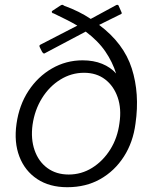

<svg xmlns="http://www.w3.org/2000/svg" viewBox="-20 -772 638 802"><path d="M546 -256Q536 -178 497.5 -118Q459 -58 399 -24Q339 10 261 10Q187 10 135.5 -24Q84 -58 61 -118Q38 -178 49 -255Q60 -333 99 -392.5Q138 -452 197 -486Q256 -520 325 -520Q371 -520 406.5 -505.5Q442 -491 465 -465Q450 -513 420 -557Q390 -601 338 -640L168 -550Q164 -547 160.5 -550Q157 -553 155 -557L147 -573Q142 -582 148 -585L303 -665Q281 -678 256 -690.5Q231 -703 204 -716Q199 -716 197 -720Q195 -724 199 -727L231 -748Q237 -752 240 -752Q243 -752 248 -748Q281 -736 308 -722.5Q335 -709 359 -693L466 -751Q470 -753 473 -751Q476 -749 476 -747L487 -722Q488 -720 488.5 -718Q489 -716 487 -714L394 -668Q497 -591 530.5 -486Q564 -381 546 -256ZM267 -43Q320 -43 365 -71Q410 -99 440.5 -147.5Q471 -196 479 -258Q488 -318 471.5 -365.5Q455 -413 419 -440.5Q383 -468 331 -468Q278 -468 232 -439.5Q186 -411 155.5 -362Q125 -313 116 -251Q108 -192 124.5 -144.5Q141 -97 178 -70Q215 -43 267 -43Z"/></svg>

Font: Libre Franklin Light
Style: Italic
Weight: 300
Italic angle: -8°
Designer: Pablo Impallari, Rodrigo Fuenzalida, Nhung Nguyen
Foundry: Impallari Type
Version: Version 3.000